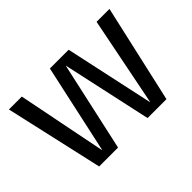

<svg xmlns="http://www.w3.org/2000/svg" viewBox="-101 -731 948 948"><g transform="rotate(-45 373.0 -257.0)"><path d="M138 0 22 -514H112L205 -47H206L308 -514H439L540 -47H541L634 -514H724L608 0H476L374 -467H373L270 0Z"/></g></svg>

Font: TikTok Sans 24pt
Style: Regular
Weight: 400
Version: Version 4.000